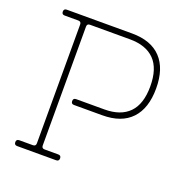

<svg xmlns="http://www.w3.org/2000/svg" viewBox="-126 -813 886 926"><g transform="rotate(20 316.5 -350.0)"><path d="M61 0Q46 0 46 -15Q46 -30 61 -30H131Q146 -30 146 -45V-655Q146 -670 131 -670H61Q46 -670 46 -685Q46 -700 61 -700H396Q494 -700 545 -646Q596 -592 596 -490Q596 -388 545 -334Q494 -280 396 -280H251Q236 -280 236 -295Q236 -310 251 -310H396Q479 -310 522.5 -354.5Q566 -399 566 -490Q566 -581 522.5 -625.5Q479 -670 396 -670H191Q176 -670 176 -655V-45Q176 -30 191 -30H261Q276 -30 276 -15Q276 0 261 0Z"/></g></svg>

Font: Nixie One
Style: Regular
Weight: 400
Designer: Jovanny Lemonad
Foundry: Jovanny Lemonad
Version: Version 1.000 2011 initial release